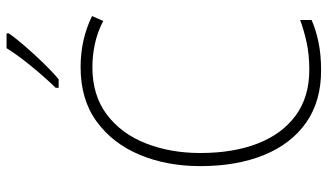

<svg xmlns="http://www.w3.org/2000/svg" viewBox="-227 -763 1000 586"><g transform="rotate(-90 273.0 -470.0)"><path d="M361 -688Q275 -688 216.5 -644Q158 -600 128.5 -525Q99 -450 99 -359Q99 -258 128 -183.5Q157 -109 213.5 -67.5Q270 -26 353 -26Q400 -26 438 -34.5Q476 -43 505 -54V-19Q476 -6 437.5 2Q399 10 351 10Q257 10 192 -35.5Q127 -81 93 -164Q59 -247 59 -359Q59 -461 93.5 -543.5Q128 -626 195 -675Q262 -724 361 -724Q446 -724 517 -689L502 -655Q467 -673 431.5 -680.5Q396 -688 361 -688ZM464 -943Q448 -920 424 -892.5Q400 -865 374 -838Q348 -811 324 -791H298V-800Q330 -833 364 -874.5Q398 -916 419 -950H464Z"/></g></svg>

Font: Noto Sans Ethiopic SemiCondensed ExtraLight
Style: Regular
Weight: 200
Width: 4
Designer: Monotype Design Team
Foundry: Monotype Imaging Inc.
Version: Version 2.102; ttfautohint (v1.8.4.7-5d5b)